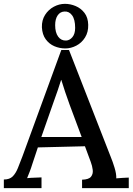

<svg xmlns="http://www.w3.org/2000/svg" viewBox="-23 -979 690 999"><path d="M-3 0V-45Q27 -45 43 -61Q59 -77 70 -104.5Q81 -132 94 -166L296 -719H336L555 -158Q563 -139 573 -106.5Q583 -74 582 -51Q599 -53 615.5 -53.5Q632 -54 647 -55V0H404V-44Q439 -45 450.5 -59.5Q462 -74 459.5 -95Q457 -116 449 -137L419 -218L174 -212L145 -125Q139 -105 132 -87Q125 -69 118 -52Q136 -54 156.5 -54.5Q177 -55 193 -56V0ZM192 -266H402L339 -435Q327 -468 316 -500.5Q305 -533 296 -563H295Q287 -538 277 -508Q267 -478 254 -443ZM317 -727Q287 -727 260 -738.5Q233 -750 215 -774.5Q197 -799 195 -837Q194 -874 211.5 -901.5Q229 -929 257 -944Q285 -959 315 -959Q343 -959 370.5 -947.5Q398 -936 416.5 -912Q435 -888 436 -850Q437 -812 419.5 -784Q402 -756 374 -741.5Q346 -727 317 -727ZM321 -768Q340 -769 354 -786Q368 -803 368 -834Q368 -878 352 -899.5Q336 -921 312 -919Q290 -918 277 -899Q264 -880 264 -848Q264 -810 279.5 -788.5Q295 -767 321 -768Z"/></svg>

Font: Lora Medium
Style: Regular
Weight: 500
Designer: Olga Karpushina, Alexei Vanyashin (Cyrillic)
Foundry: Cyreal
Version: Version 3.004